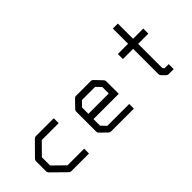

<svg xmlns="http://www.w3.org/2000/svg" viewBox="-7 -1171 1633 1633"><g transform="rotate(-45 810.0 -354.0)"><path d="M422 -475V-416H219L116 -312V-213L222 -109H422V-51H210Q197 -51 189 -59L66 -180Q57 -189 57 -201V-324Q57 -336 66 -345L186 -466Q195 -475 206 -475Z M656 -231V-152L699 -107H962V-51H687Q675 -51 667 -59L605 -119Q597 -127 597 -140V-382Q597 -392 607 -402L668 -465Q679 -476 690 -476H871Q881 -476 892 -465L951 -403Q960 -394 960 -383V-231ZM657 -293H902V-371L859 -415H701L657 -370Z M1377 -123 1390 -109H1439V-49H1378Q1366 -49 1357 -58L1326 -89Q1317 -98 1317 -110V-415H1194V-476H1317V-659H1377V-476H1500V-415H1377Z"/></g></svg>

Font: IBM 3270
Style: Regular
Weight: 400
Monospace: yes
Version: Version 2.3.1